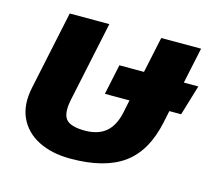

<svg xmlns="http://www.w3.org/2000/svg" viewBox="-84 -642 841 754"><g transform="rotate(15 336.5 -265.0)"><path d="M261 10Q184 10 129.5 -18Q75 -46 51.5 -98Q28 -150 44 -223L111 -540H272L204 -218Q191 -159 209 -135Q227 -111 287 -111Q340 -111 371.5 -137Q403 -163 415 -218L426 -271H326L352 -394H452L483 -540H645L614 -394H673L636 -271H588L578 -223Q552 -100 475.5 -45Q399 10 261 10Z"/></g></svg>

Font: Kanit SemiBold
Style: Italic
Weight: 600
Italic angle: -12°
Designer: Katatrad Team
Foundry: CadsonDemak
Version: Version 2.000; ttfautohint (v1.8.3)